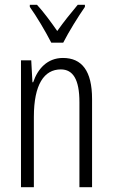

<svg xmlns="http://www.w3.org/2000/svg" viewBox="-20 -785 472 805"><path d="M195 -606H245C269 -653 307 -714 336 -756V-765H306C272 -724 250 -697 220 -655C193 -694 161 -737 135 -765H105V-756C133 -717 171 -653 195 -606ZM244 -542C178 -542 138 -496 119 -440H116L111 -532H68V0H122V-295C122 -431 165 -494 235 -494C286 -494 313 -452 313 -357V0H366V-370C366 -488 323 -542 244 -542Z"/></svg>

Font: Noto Sans Lao ExtraCondensed Light
Style: Regular
Weight: 300
Width: 2
Designer: Monotype Design Team
Foundry: Monotype Imaging Inc.
Version: Version 2.003